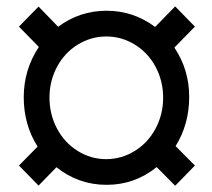

<svg xmlns="http://www.w3.org/2000/svg" viewBox="-20 -575 671 608"><path d="M226.1 -433.6Q184.1 -407.7 160.4 -363Q136.7 -318.4 136.7 -265.6Q136.7 -212.9 160.6 -167.7Q184.6 -122.6 226.6 -96.7Q268.6 -70.8 316.9 -71Q365.2 -71.3 407 -97.2Q448.7 -123 472.7 -168Q496.6 -212.9 496.6 -265.6Q496.6 -318.4 472.9 -363Q449.2 -407.7 407.2 -433.6Q365.2 -459.5 316.7 -459.5Q268.1 -459.5 226.1 -433.6ZM476.1 -45.9Q406.7 10.3 317.6 10.3Q228.5 10.3 158.7 -45.4L102.1 12.7L40 -50.8L99.1 -110.8Q55.2 -179.7 55.2 -267.1Q55.2 -354.5 103 -426.3L40 -490.7L102.1 -554.2L164.1 -490.2Q232.4 -541 317.4 -541Q402.3 -541 471.2 -489.7L534.7 -554.7L597.2 -490.7L532.2 -424.3Q579.1 -354.5 579.1 -268.1Q579.1 -181.6 536.1 -112.3L597.2 -50.8L534.7 13.2Z"/></svg>

Font: Yantramanav Medium
Style: Regular
Weight: 500
Version: Version 1.001;PS 1.0;hotconv 1.0.72;makeotf.lib2.5.5900; ttf